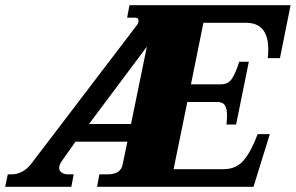

<svg xmlns="http://www.w3.org/2000/svg" viewBox="-44 -720 1140 740"><path d="M-14 -48H2Q21 -48 40.5 -58Q60 -68 75 -87L482 -621Q490 -631 490 -640Q490 -652 477 -652H446L455 -700H1076L1035 -496H988Q990 -512 990 -529Q990 -632 905 -632H740L692 -395H807Q836 -395 850.5 -417.5Q865 -440 878 -482H915L866 -240H829Q831 -264 831 -276Q831 -300 823 -313.5Q815 -327 793 -327H678L625 -68H818Q867 -68 896 -103Q925 -138 949 -203H996L933 0H330L339 -48H370Q423 -48 429 -88L447 -174H247L194 -99Q184 -85 184 -73Q184 -61 194.5 -54.5Q205 -48 217 -48H240L231 0H-24ZM461 -242 522 -540 299 -242Z"/></svg>

Font: Taviraj Black
Style: Italic
Weight: 900
Italic angle: -12°
Designer: Katatrad Team
Foundry: CadsonDemak
Version: Version 1.001